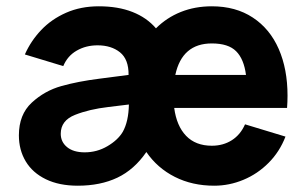

<svg xmlns="http://www.w3.org/2000/svg" viewBox="-20 -575 974 610"><path d="M533.5 -232Q541 -175 571.2 -143.5Q601.5 -112 653 -112Q689 -112 716.5 -129.5Q744 -147 758.5 -180L887 -141Q868.5 -93 833.5 -57.8Q798.5 -22.5 753.5 -3.8Q708.5 15 660.5 15Q591 15 535.5 -13Q480 -41 445 -92Q406.5 -36 352.8 -10.5Q299 15 227 15Q168 15 125.8 -5.5Q83.5 -26 61.8 -62.2Q40 -98.5 40 -145Q40 -211 80.8 -248.8Q121.5 -286.5 174.8 -301.5Q228 -316.5 296 -325L388.5 -337Q389 -386.5 361.2 -408.8Q333.5 -431 290 -431Q253 -431 223.8 -414.2Q194.5 -397.5 181 -365L59 -402Q78 -445 110.8 -479.5Q143.5 -514 190 -534.5Q236.5 -555 294 -555Q355 -555 400.8 -537Q446.5 -519 475.5 -485Q509.5 -519 554.5 -537Q599.5 -555 653 -555Q729 -555 783.2 -519.2Q837.5 -483.5 865.5 -419.5Q893.5 -355.5 893.5 -271Q893.5 -251.5 892 -232ZM537 -337H761.5Q755 -387.5 730.2 -412.2Q705.5 -437 653 -437Q558.5 -437 537 -337ZM370 -156Q388.5 -189 389.5 -243L324 -235Q263.5 -228 218.2 -210Q173 -192 173 -150Q173 -124 193.2 -107.5Q213.5 -91 249 -91Q288 -91 321.2 -110.5Q354.5 -130 370 -156Z"/></svg>

Font: Hauora ExtraBold
Style: Regular
Weight: 800
Designer: Wayne Shih
Foundry: WCYS
Version: Version 1.001